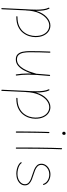

<svg xmlns="http://www.w3.org/2000/svg" viewBox="893 -1654 979 2806"><g transform="rotate(90 1383.0 -250.5)"><path d="M216.3 -7.3Q216.3 -15.6 225.1 -15.6Q304.7 -15.6 358.6 -40.3Q412.6 -64.9 444.8 -104.5Q477.1 -144 491.2 -189.7Q505.4 -235.4 505.4 -277.3Q505.4 -344.7 483.9 -389.9Q462.4 -435.1 427.7 -457.8Q393.1 -480.5 353 -480.5Q302.7 -480.5 253.4 -441.7Q204.1 -402.8 170.4 -327.4Q136.7 -252 132.3 -141.6Q132.3 -139.6 131.3 -138.2Q130.9 -134.3 130.6 -130.6Q130.4 -127 130.4 -123L114.7 211.9Q114.7 219.7 106 219.7Q98.1 219.7 98.1 210.9L113.8 -124Q116.7 -170.9 118.7 -213.6Q120.6 -256.3 120.6 -294.4Q120.6 -346.7 114.3 -393.1Q107.9 -439.5 92.3 -470.2Q88.4 -478.5 96.2 -481.9Q104.5 -485.8 107.9 -478Q125 -443.8 131.6 -395.5Q138.2 -347.2 138.2 -294.4Q138.2 -290.5 138.2 -286.6Q168.5 -388.2 228 -442.6Q287.6 -497.1 353 -497.1Q398.9 -497.1 437.3 -471.4Q475.6 -445.8 498.8 -396.7Q522 -347.7 522 -277.3Q522 -232.9 506.6 -184.3Q491.2 -135.7 457 -93.5Q422.9 -51.3 365.7 -25.1Q308.6 1 225.1 1Q216.3 1 216.3 -7.3Z M1089.8 -483.4Q1080.1 -378.9 1075.2 -304.7Q1070.3 -230.5 1070.3 -172.4Q1070.3 -124 1073.7 -83.3Q1077.1 -42.5 1083.5 -1Q1085 6.3 1077.1 8.3Q1067.9 10.3 1066.9 2Q1060.5 -40 1056.9 -81.8Q1053.2 -123.5 1053.2 -172.4Q1053.2 -195.3 1054.2 -220.2Q1035.6 -164.6 1008.1 -112.1Q980.5 -59.6 941.2 -25.6Q901.9 8.3 848.1 8.3Q797.4 8.3 771 -20.3Q744.6 -48.8 735.6 -94.5Q726.6 -140.1 726.6 -190.9Q726.6 -265.1 727.8 -336.4Q729 -407.7 732.9 -488.8Q732.9 -496.6 741.2 -496.6Q749.5 -496.6 749.5 -487.8Q745.6 -406.7 744.4 -335.9Q743.2 -265.1 743.2 -190.9Q743.2 -146 750.7 -104Q758.3 -62 780.8 -35.2Q803.2 -8.3 848.1 -8.3Q892.1 -8.3 925.5 -34.9Q959 -61.5 983.9 -104Q1008.8 -146.5 1026.6 -195.6Q1044.4 -244.6 1056.6 -289.6L1057.1 -291Q1060.1 -332 1064 -380.1Q1067.9 -428.2 1073.2 -485.4Q1074.2 -493.7 1082.5 -492.7Q1090.3 -491.7 1089.8 -483.4Z M1409.2 -7.3Q1409.2 -15.6 1418 -15.6Q1497.6 -15.6 1551.5 -40.3Q1605.5 -64.9 1637.7 -104.5Q1669.9 -144 1684.1 -189.7Q1698.2 -235.4 1698.2 -277.3Q1698.2 -344.7 1676.8 -389.9Q1655.3 -435.1 1620.6 -457.8Q1585.9 -480.5 1545.9 -480.5Q1495.6 -480.5 1446.3 -441.7Q1397 -402.8 1363.3 -327.4Q1329.6 -252 1325.2 -141.6Q1325.2 -139.6 1324.2 -138.2Q1323.7 -134.3 1323.5 -130.6Q1323.2 -127 1323.2 -123L1307.6 211.9Q1307.6 219.7 1298.8 219.7Q1291 219.7 1291 210.9L1306.6 -124Q1309.6 -170.9 1311.5 -213.6Q1313.5 -256.3 1313.5 -294.4Q1313.5 -346.7 1307.1 -393.1Q1300.8 -439.5 1285.2 -470.2Q1281.2 -478.5 1289.1 -481.9Q1297.4 -485.8 1300.8 -478Q1317.9 -443.8 1324.5 -395.5Q1331.1 -347.2 1331.1 -294.4Q1331.1 -290.5 1331.1 -286.6Q1361.3 -388.2 1420.9 -442.6Q1480.5 -497.1 1545.9 -497.1Q1591.8 -497.1 1630.1 -471.4Q1668.5 -445.8 1691.7 -396.7Q1714.8 -347.7 1714.8 -277.3Q1714.8 -232.9 1699.5 -184.3Q1684.1 -135.7 1649.9 -93.5Q1615.7 -51.3 1558.6 -25.1Q1501.5 1 1418 1Q1409.2 1 1409.2 -7.3Z M1904.3 -694.8Q1904.3 -704.6 1911.4 -712.2Q1918.5 -719.7 1930.7 -719.7Q1941.4 -719.7 1946.3 -712.2Q1951.2 -704.6 1951.2 -698.2Q1951.2 -686 1944.8 -678Q1938.5 -669.9 1928.2 -669.9Q1916 -669.9 1910.2 -679.2Q1904.3 -688.5 1904.3 -694.8ZM1917 -482.4Q1924.8 -482.4 1924.8 -473.6Q1923.3 -439.5 1922.1 -390.9Q1920.9 -342.3 1920.2 -287.4Q1919.4 -232.4 1918.9 -178Q1918.5 -123.5 1918.2 -77.1Q1918 -30.8 1918 0Q1918 8.3 1909.2 8.3Q1900.9 8.3 1900.9 0Q1900.9 -30.8 1901.1 -77.1Q1901.4 -123.5 1901.9 -178Q1902.3 -232.4 1903.3 -287.6Q1904.3 -342.8 1905.5 -391.4Q1906.7 -439.9 1908.2 -474.6Q1908.2 -482.4 1917 -482.4Z M2153.3 -667.5Q2161.1 -667.5 2161.1 -658.7Q2158.2 -596.2 2156.5 -512.9Q2154.8 -429.7 2153.8 -338.9Q2152.8 -248 2152.6 -160.2Q2152.3 -72.3 2152.3 0Q2152.3 8.3 2143.6 8.3Q2135.3 8.3 2135.3 0Q2135.3 -72.3 2135.5 -160.2Q2135.7 -248 2137 -339.1Q2138.2 -430.2 2139.9 -513.4Q2141.6 -596.7 2144.5 -659.7Q2144.5 -667.5 2153.3 -667.5Z M2676.8 -390.1Q2668.9 -388.2 2666.5 -395.5Q2654.8 -433.1 2616.7 -457Q2578.6 -481 2527.3 -481Q2489.3 -481 2457.8 -464.8Q2426.3 -448.7 2407.7 -422.4Q2389.2 -396 2389.2 -364.7Q2389.2 -330.1 2411.9 -308.3Q2434.6 -286.6 2468.3 -273.2Q2502 -259.8 2534.7 -250Q2567.9 -240.2 2603.5 -225.8Q2639.2 -211.4 2663.8 -187.3Q2688.5 -163.1 2688.5 -124.5Q2688.5 -87.9 2665.8 -59.6Q2643.1 -31.2 2604.5 -15.1Q2565.9 1 2518.1 1Q2485.4 1 2451.9 -6.8Q2418.5 -14.6 2391.6 -29.5Q2364.7 -44.4 2351.1 -64.5Q2346.7 -70.8 2353 -75.2Q2359.9 -80.1 2364.7 -73.2Q2376.5 -55.7 2401.6 -42.7Q2426.8 -29.8 2457.8 -22.7Q2488.8 -15.6 2518.1 -15.6Q2585.9 -15.6 2628.9 -47.6Q2671.9 -79.6 2671.9 -124.5Q2671.9 -157.7 2649.7 -178.5Q2627.4 -199.2 2594.5 -212.2Q2561.5 -225.1 2529.8 -234.4Q2495.6 -244.6 2459 -259.5Q2422.4 -274.4 2397.5 -299.6Q2372.6 -324.7 2372.6 -364.7Q2372.6 -401.9 2393.8 -431.9Q2415 -461.9 2450.4 -479.7Q2485.8 -497.6 2527.3 -497.6Q2582.5 -497.6 2625.5 -471.2Q2668.5 -444.8 2682.1 -400.4Q2685.1 -392.1 2676.8 -390.1Z"/></g></svg>

Font: Mikhak Thin
Style: Regular
Weight: 100
Designer: Amin Abedi
Version: Version 3.3